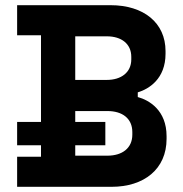

<svg xmlns="http://www.w3.org/2000/svg" viewBox="-20 -720 704 740"><path d="M46 0H410C535 0 622 -68 622 -185V-195C622 -295 555 -334 511 -346V-364C554 -377 618 -416 618 -513V-523C618 -632 534 -700 406 -700H46V-584H138V-250H46V-160H138V-116H46ZM270 -120V-160H386V-250H270V-292H394C452 -292 490 -263 490 -211V-201C490 -149 451 -120 394 -120ZM270 -412V-580H392C448 -580 486 -551 486 -501V-491C486 -441 447 -412 392 -412Z"/></svg>

Font: Meta Space
Style: Bold
Weight: 700
Designer: Meta Pool / Florian Karsten
Foundry: Meta Pool / Florian Karsten
Version: Version 2.000;Glyphs 3.1.1 (3137)